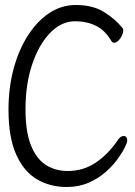

<svg xmlns="http://www.w3.org/2000/svg" viewBox="-20 -732 540 768"><path d="M489 -169Q489 -163 479.5 -143Q470 -123 450.5 -96Q431 -69 402 -43.5Q373 -18 334 -1Q295 16 246 16Q180 16 127.5 -15Q75 -46 44.5 -114.5Q14 -183 14 -293Q14 -381 34.5 -457Q55 -533 92 -590.5Q129 -648 177.5 -680Q226 -712 283 -712Q351 -712 396 -684Q441 -656 470 -620Q473 -616 473 -610Q473 -596 461 -578.5Q449 -561 437 -561Q429 -561 425 -569Q400 -611 363.5 -629Q327 -647 280 -647Q226 -647 181 -601Q136 -555 109 -475.5Q82 -396 82 -295Q82 -206 103.5 -151.5Q125 -97 163 -72.5Q201 -48 251 -48Q313 -48 363 -81.5Q413 -115 453 -174Q463 -188 474 -188Q489 -188 489 -169Z"/></svg>

Font: Moon Stars Kai HW
Style: Regular
Weight: 400
Designer: GuiWonder
Version: Version 1.101